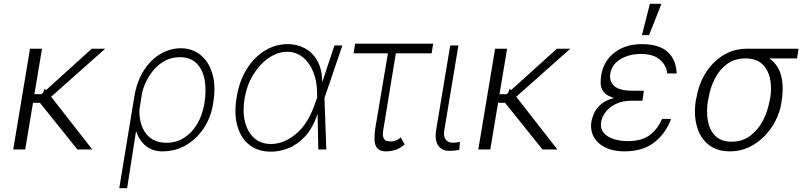

<svg xmlns="http://www.w3.org/2000/svg" viewBox="-20 -784 4221 1007"><path d="M200.3 -528.4 160.5 -289.8H197.4L205.6 -297.2L214.8 -319.2L221.2 -311.1L461.3 -528.4H531.6L248.2 -276.6L464.1 0H386L189.6 -244.7H153.1L112.2 0H49.4L137.4 -528.4Z M605.5 203.1 683.9 -274.1Q697.8 -358.7 735.1 -415.8Q772.4 -473 823.2 -502Q873.9 -530.9 927.9 -530.9Q987.9 -530.9 1031.4 -496.1Q1074.9 -461.3 1093.9 -397.2Q1112.9 -333.1 1098.4 -245.7L1096.9 -235.8Q1085.2 -166.2 1048.1 -110.6Q1011 -55 955.3 -22.5Q899.5 9.9 831 9.9Q780.5 9.9 745.4 -18.6Q710.2 -47.2 693.5 -95.9L646.7 203.1ZM711.3 -208.8Q709.9 -182.2 715.7 -152Q721.6 -121.8 737.4 -95.3Q753.2 -68.9 781.4 -52Q809.7 -35.2 852.6 -35.2Q905.5 -35.2 946.6 -61.8Q987.6 -88.4 1014.4 -134.1Q1041.2 -179.7 1051.1 -235.8L1052.6 -245.7Q1063.2 -310.4 1053.4 -364.5Q1043.7 -418.7 1011.5 -451.3Q979.4 -484 922.6 -484Q878.2 -484 843.2 -464.3Q808.2 -444.6 783 -413.7Q757.8 -382.8 742.7 -348.7Q727.6 -314.6 723.4 -285.9Z M1398.8 11.4Q1331 10.7 1286.4 -25.4Q1241.8 -61.4 1224.4 -125.4Q1207 -189.3 1221.2 -273.8Q1234.4 -356.5 1272.5 -419.2Q1310.7 -481.9 1367 -517.2Q1423.3 -552.6 1490.4 -552.6Q1537.3 -552.6 1577.8 -531.4Q1618.3 -510.3 1643.5 -466.8Q1668.7 -423.3 1670.1 -356.2H1671.2L1734 -545.5H1775.6L1682.2 -271.3L1681.8 -270.2L1691.4 0H1649.5L1645.6 -186.1H1645.2Q1621.1 -112.9 1580.8 -69.2Q1540.5 -25.6 1492.9 -6.7Q1445.3 12.1 1398.8 11.4ZM1643.5 -273.8 1643.1 -295.1Q1642.8 -359 1622.5 -408Q1602.3 -457 1567.1 -484.7Q1532 -512.4 1486.9 -512.4Q1436.1 -512.4 1389 -479.8Q1342 -447.1 1308.2 -392Q1274.5 -337 1263.1 -269.5Q1251.4 -200.3 1264.7 -145.8Q1278.1 -91.3 1313 -60Q1348 -28.8 1402 -28.8Q1468.8 -28.8 1533.6 -82.7Q1598.4 -136.7 1636.7 -253.2Z M2251.8 -555 2243.6 -504.3H2056.1L1991.5 -110.4Q1984.7 -75.6 1991.3 -61.3Q1997.9 -46.9 2009.9 -44.4Q2022 -41.9 2032 -42.3Q2035.5 -42.3 2036.9 -42.3Q2047.2 -42.3 2061.6 -49.5Q2076 -56.8 2081.7 -63.6L2102.6 -27Q2074.2 -2.8 2050.1 3.6Q2025.9 9.9 2006 9.9Q1965.6 9.9 1951.7 -17.2Q1937.9 -44.4 1949.2 -116.5L2014.6 -504.3H1834.5L1842.7 -555Z M2341.3 -545.5H2384.2L2310.4 -101.9Q2304.7 -68.5 2317.8 -52Q2331 -35.5 2352.6 -35.5Q2367.5 -35.5 2378.6 -37.3Q2389.6 -39.1 2392.4 -39.8L2388.8 1.8Q2383.5 2.8 2369.9 5Q2356.2 7.1 2334.9 7.1Q2297.6 7.1 2278.2 -20.8Q2258.9 -48.7 2267.4 -101.9Z M2639.6 -528.4 2599.8 -289.8H2636.7L2644.9 -297.2L2654.1 -319.2L2660.5 -311.1L2900.6 -528.4H2970.9L2687.5 -276.6L2903.4 0H2825.3L2628.9 -244.7H2592.3L2551.5 0H2488.6L2576.7 -528.4Z M3350.1 -259.6H3349.4L3349.1 -255.7H3291.5Q3245.4 -255.7 3211.5 -239.5Q3177.6 -223.4 3157.5 -198Q3137.4 -172.6 3132.8 -144.5Q3125 -97.3 3165.1 -70.7Q3205.3 -44 3274.9 -44Q3341.3 -44 3383.3 -72.3Q3425.4 -100.5 3452.4 -160.2H3499.6Q3473.7 -87.4 3413.5 -38.7Q3353.3 9.9 3253.9 9.9Q3196.7 9.9 3155.4 -10.3Q3114 -30.5 3094.3 -66.2Q3074.6 -101.9 3082 -147.7Q3085.2 -165.1 3095.2 -188.9Q3105.1 -212.7 3129.6 -235.1Q3154.1 -257.5 3200.3 -270.6Q3160.2 -282.3 3145.4 -302.7Q3130.7 -323.2 3130.3 -346.6Q3130 -370 3133.2 -390.3Q3146.7 -465.6 3204 -509.1Q3261.4 -552.6 3346.2 -552.6Q3436.4 -552.6 3481.4 -511.9Q3526.3 -471.2 3528.8 -398.8H3479.4Q3474.8 -442.5 3440.5 -471.6Q3406.2 -500.7 3342 -501.1Q3278.4 -500.7 3233.7 -473.4Q3188.9 -446 3180.8 -397.7Q3174.4 -357.2 3201.9 -332.7Q3229.4 -308.2 3299 -308.2H3356.9ZM3346.9 -599.8 3388.5 -764.2H3449.2L3384.2 -599.8Z M3629.6 -258.5 3632.5 -269.9Q3644.5 -343 3681.1 -401.5Q3717.7 -459.9 3773.3 -494.1Q3828.8 -528.4 3896.7 -528.4Q3906.6 -529.5 3915.5 -528.4H4168.3L4160.5 -477.6H4015.6Q4062.9 -443.2 4077.4 -385.3Q4092 -327.4 4078.5 -248.6L4077.1 -238.6Q4069.6 -193.9 4046.9 -149.7Q4024.1 -105.5 3988.8 -69.4Q3953.5 -33.4 3907.8 -11.7Q3862.2 9.9 3808.6 9.9Q3739.7 9.9 3695.7 -25.6Q3651.6 -61.1 3634.8 -122Q3617.9 -182.9 3629.6 -258.5ZM3696.4 -269.9 3693.5 -258.5Q3683.6 -201 3692.5 -151.3Q3701.3 -101.6 3731.9 -71.2Q3762.4 -40.8 3816.8 -40.8Q3872.9 -40.8 3914.1 -71.2Q3955.3 -101.6 3981.2 -151.3Q4007.1 -201 4017 -258.5L4019.9 -269.9Q4028.4 -325.3 4018.3 -372.7Q4008.2 -420.1 3976.6 -448.9Q3945 -477.6 3888.5 -477.6Q3834.2 -477.6 3794.2 -448.9Q3754.3 -420.1 3729.8 -372.7Q3705.3 -325.3 3696.4 -269.9Z"/></svg>

Font: Inter Extra Light  BETA
Style: Italic
Weight: 200
Italic angle: 9.39999°
Designer: Rasmus Andersson
Foundry: rsms
Version: Version 3.011;git-f93a4a705